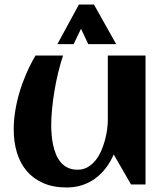

<svg xmlns="http://www.w3.org/2000/svg" viewBox="-20 -807 726 840"><path d="M40 -241.2Q40 -279.8 46.6 -321.3Q53.2 -362.8 65.7 -404.3Q78.1 -445.8 95.7 -486.3Q113.3 -526.9 135.3 -564H255.9Q243.7 -527.3 234.1 -487.5Q224.6 -447.8 218 -408Q211.4 -368.2 207.8 -330.1Q204.1 -292 204.1 -259.3Q204.1 -240.2 205.8 -218.5Q207.5 -196.8 211.9 -175Q216.3 -153.3 224.4 -133.3Q232.4 -113.3 245.1 -97.9Q257.8 -82.5 276.1 -73.5Q294.4 -64.5 319.3 -64.5Q343.8 -64.5 363 -75.4Q382.3 -86.4 397 -104.2Q411.6 -122.1 421.9 -145Q432.1 -168 438.7 -192.1Q445.3 -216.3 448.5 -239.5Q451.7 -262.7 451.7 -281.2V-564H616.7V0H553.2L477.5 -131.3Q463.4 -98.6 443.1 -72Q422.9 -45.4 397 -26.4Q371.1 -7.3 339.6 2.9Q308.1 13.2 271.5 13.2Q212.9 13.2 169.4 -5.9Q126 -24.9 97.2 -58.6Q68.4 -92.3 54.2 -138.9Q40 -185.5 40 -241.2ZM488.3 -613.8H366.2L334.5 -681.2L302.2 -613.8H231L325.2 -787.1H391.1Z"/></svg>

Font: Aclonica
Style: Regular
Weight: 400
Version: Version 1.001